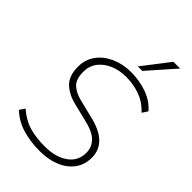

<svg xmlns="http://www.w3.org/2000/svg" viewBox="-274 -1037 1148 1148"><g transform="rotate(45 300.0 -463.5)"><path d="M295 8Q218 8 150.5 -11.5Q83 -31 33 -79L56 -112Q109 -66 165.5 -49.5Q222 -33 297 -33Q387 -33 443.5 -72.5Q500 -112 500 -182Q500 -229 467 -263Q434 -297 348 -316L249 -340Q182 -356 141 -394.5Q100 -433 100 -512Q100 -572 133.5 -617.5Q167 -663 223.5 -688Q280 -713 349 -713Q417 -713 481 -691Q545 -669 587 -620L564 -585Q520 -632 464.5 -652Q409 -672 347 -672Q290 -672 244 -652Q198 -632 171 -596.5Q144 -561 144 -512Q144 -450 173 -422Q202 -394 258 -380L357 -356Q456 -334 500 -291Q544 -248 544 -186Q544 -124 511 -80.5Q478 -37 422 -14.5Q366 8 295 8ZM352 -765 483 -935H540L390 -765Z"/></g></svg>

Font: Nunito Sans ExtraLight
Style: Italic
Weight: 200
Italic angle: -9°
Designer: Vernon Adams
Foundry: Vernon Adams
Version: Version 3.006; ttfautohint (v1.8.3)